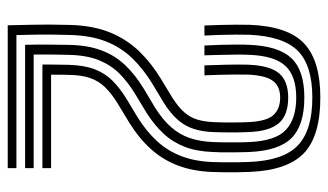

<svg xmlns="http://www.w3.org/2000/svg" viewBox="-196 -653 849 497"><g transform="rotate(90 228.5 -404.5)"><path d="M147 -89.8Q147 -102.2 147.2 -120.9Q147.5 -139.5 147.8 -157.8Q149 -199 159.6 -225.9Q170.2 -252.8 189.2 -271.5Q208.2 -290.2 234.2 -306.5L284.2 -336.5Q319.2 -358.5 344.4 -385.4Q369.5 -412.2 383.6 -448Q397.8 -483.8 399.5 -531.5Q400 -545.2 400.1 -560.6Q400.2 -576 400.1 -592.6Q400 -609.2 399.2 -625.8Q395.5 -714.2 356 -751.4Q316.5 -788.5 232.5 -788.5Q149.2 -788.5 111.5 -750.8Q73.8 -713 70 -625.2Q69.5 -611 69.6 -590.9Q69.8 -570.8 70.4 -549.4Q71 -528 72 -509.2H46Q45.2 -527 44.6 -548.8Q44 -570.5 43.9 -591.2Q43.8 -612 44.2 -626.5Q48.2 -726 92.9 -767.6Q137.5 -809.2 232.5 -809.2Q331.8 -809.2 376.4 -766.8Q421 -724.2 425 -626.5Q425.8 -610.5 425.9 -593.2Q426 -576 425.9 -559.9Q425.8 -543.8 425.2 -530.5Q423.5 -481.2 409 -442Q394.5 -402.8 366.5 -371.4Q338.5 -340 296.8 -314.2L247 -284Q222 -268.5 206 -252.2Q190 -236 182.1 -213.6Q174.2 -191.2 173.8 -157Q173.5 -150.5 173.4 -142.1Q173.2 -133.8 173.4 -125.8Q173.5 -117.8 173.2 -112.2H415.2V-89.8ZM45.5 0Q44.8 -36.5 44.1 -60.8Q43.5 -85 43.6 -107.4Q43.8 -129.8 44.5 -160.8Q46.2 -221.2 64 -264.8Q81.8 -308.2 112.5 -340Q143.2 -371.8 184 -396.5L233.5 -426.5Q257.2 -441.8 270.6 -457Q284 -472.2 289.6 -491Q295.2 -509.8 296.2 -534.8Q296.8 -545.8 296.9 -557.5Q297 -569.2 297 -580.8Q297 -592.2 296.8 -602.6Q296.5 -613 296.2 -621Q294.2 -669.8 278.1 -687.5Q262 -705.2 232.5 -705.2Q203.5 -705.2 189.4 -686.5Q175.2 -667.8 173.2 -622.5Q172.8 -607.5 172.9 -588.9Q173 -570.2 173.6 -550Q174.2 -529.8 175 -509.2H149.2Q148 -539.2 147.4 -569.8Q146.8 -600.2 147.5 -623.2Q149.8 -678.8 169.8 -702.4Q189.8 -726 232.5 -726Q278 -726 298.9 -701.8Q319.8 -677.5 321.8 -624Q322.5 -612 322.6 -600.4Q322.8 -588.8 322.8 -577.5Q322.8 -566.2 322.5 -555.4Q322.2 -544.5 322 -534Q321 -504 313.6 -481.2Q306.2 -458.5 290 -440Q273.8 -421.5 246 -404L196.5 -374.2Q158.2 -350.8 130.4 -321.9Q102.5 -293 87.1 -253.9Q71.8 -214.8 70.5 -160Q69.8 -132.8 69.5 -114.2Q69.2 -95.8 69.6 -75.5Q70 -55.2 70.8 -22.5H415.2V0ZM96 -45Q95.2 -78.8 95.4 -102.4Q95.5 -126 96.2 -159.2Q97.2 -207.8 110.4 -242.6Q123.5 -277.5 148.2 -303.6Q173 -329.8 209 -351.8L258.8 -381.5Q289.8 -401 309 -422.8Q328.2 -444.5 337.4 -471.4Q346.5 -498.2 347.8 -533Q348.2 -544.8 348.4 -556.4Q348.5 -568 348.5 -579.5Q348.5 -591 348.4 -602.2Q348.2 -613.5 347.8 -624.5Q344.8 -693.5 316.1 -720.1Q287.5 -746.8 232.5 -746.8Q176 -746.8 150.1 -718.2Q124.2 -689.8 121.8 -623.8Q121.2 -609.5 121.4 -589.9Q121.5 -570.2 122.1 -549.1Q122.8 -528 123.2 -509.2H97.8Q96.8 -528.5 96.1 -549.6Q95.5 -570.8 95.4 -590.4Q95.2 -610 96 -624.5Q99 -701 130.6 -734.4Q162.2 -767.8 232.5 -767.8Q303.8 -767.8 337 -735Q370.2 -702.2 373.5 -625Q374 -614.2 374.1 -602.5Q374.2 -590.8 374.4 -578.9Q374.5 -567 374.4 -555.2Q374.2 -543.5 373.5 -532.2Q372.2 -490.2 360.4 -459Q348.5 -427.8 326.4 -403.8Q304.2 -379.8 271.5 -359L221.8 -329Q193.2 -311.5 171.2 -289.9Q149.2 -268.2 136.2 -237Q123.2 -205.8 122 -158.5Q121.2 -131.8 121.1 -109.8Q121 -87.8 121.2 -67.2H415.2V-45Z"/></g></svg>

Font: Big Shoulders Inline Display Thin ExtraBold
Style: Regular
Weight: 800
Version: Version 2.002